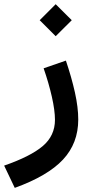

<svg xmlns="http://www.w3.org/2000/svg" viewBox="-123 -639 444 926"><path d="M87.4 -309.6 194.8 -346.7Q222.2 -265.6 238.3 -193.4Q254.4 -121.1 254.4 -62.5Q254.4 51.8 180.9 130.6Q107.4 209.5 -51.8 267.1L-103 159.7Q23.9 115.7 83 65.7Q142.1 15.6 142.1 -61Q142.1 -106 127 -172.9Q111.8 -239.7 87.4 -309.6ZM68.4 -541.5 145.5 -618.7 223.1 -541.5 145.5 -464.4Z"/></svg>

Font: Estedad-FD SemiBold
Style: Regular
Weight: 600
Designer: Amin Abedi
Version: Version 7.3